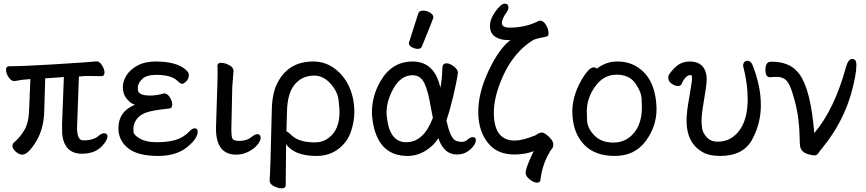

<svg xmlns="http://www.w3.org/2000/svg" viewBox="-20 -828 4734 1049"><path d="M101 17Q85 17 66.5 1Q48 -15 48 -31Q48 -41 55 -48Q90 -78 113.5 -118Q137 -158 139 -226L146 -396Q95 -392 82.5 -389Q70 -386 58 -385Q41 -385 27 -406Q13 -427 13 -448Q13 -466 30 -466Q99 -466 268 -476Q481 -489 507 -493Q524 -493 537.5 -471Q551 -449 551 -432Q551 -412 534 -412L450 -413L411 -410L401 -129Q401 -61 435 -61Q491 -61 519 -86Q536 -100 549 -100Q567 -100 567 -82Q567 -68 551 -46Q510 12 428 12Q333 12 320 -93Q319 -109 319 -149L329 -407L227 -400Q224 -312 221.5 -217.5Q219 -123 176 -53Q133 17 101 17Z M845 24Q737 24 684 -15Q627 -58 627 -127Q627 -220 718 -256Q698 -259 674.5 -286Q651 -313 651 -352Q651 -384 671 -416Q691 -448 731.5 -470Q772 -492 831 -492Q937 -492 989 -452Q1012 -434 1012 -419Q1012 -398 998 -384Q984 -370 976 -370Q966 -370 951 -385Q917 -419 835 -419Q779 -419 756 -395.5Q733 -372 733 -350Q733 -348 733.5 -335.5Q734 -323 749.5 -314.5Q765 -306 801 -306Q837 -306 876 -318Q894 -318 907.5 -297Q921 -276 921 -257Q921 -236 904 -235Q814 -226 778.5 -213Q743 -200 726 -176Q709 -152 709 -125Q709 -122 709.5 -106.5Q710 -91 744 -71Q778 -51 836 -51Q895 -51 938 -63Q981 -75 1016 -111Q1030 -127 1044 -127Q1060 -127 1060 -109Q1060 -75 1014 -34Q952 24 845 24Z M1271 17Q1160 17 1160 -126L1164 -254Q1169 -397 1169 -429L1168 -470Q1170 -485 1187 -485Q1199 -485 1215 -480Q1253 -466 1255 -445L1256 -442L1249 -353L1244 -122Q1244 -104 1246 -85Q1248 -66 1260.5 -62Q1273 -58 1287 -58Q1329 -58 1356 -81Q1374 -95 1386 -95Q1404 -95 1404 -74Q1404 -58 1385.5 -36Q1367 -14 1336 1.5Q1305 17 1271 17Z M1700 -50Q1744 -50 1776 -75Q1835 -119 1835 -216Q1835 -237 1829.5 -283Q1824 -329 1785 -372Q1746 -415 1697 -415Q1631 -415 1590.5 -367Q1550 -319 1548 -218L1545 -110Q1551 -110 1574 -88Q1615 -50 1700 -50ZM1519 201Q1501 201 1477 189.5Q1453 178 1453 158Q1457 127 1465 -229Q1467 -324 1499 -381Q1559 -492 1691 -492Q1750 -492 1797.5 -461Q1845 -430 1876 -377Q1916 -307 1916 -214Q1916 -164 1897 -108Q1878 -52 1828.5 -14Q1779 24 1708 24Q1590 24 1543 -40L1541 184Q1541 201 1519 201Z M2199 -51Q2295 -51 2345 -184L2335 -236Q2319 -333 2298 -375Q2277 -417 2234 -417Q2169 -417 2127 -340Q2092 -275 2092 -212Q2092 -199 2094 -186Q2109 -51 2199 -51ZM2207 24Q2038 24 2014 -183Q2012 -198 2012 -213Q2012 -303 2058 -383Q2120 -492 2234 -492Q2355 -492 2386 -348Q2395 -391 2397 -458Q2398 -482 2420 -482Q2437 -482 2458.5 -466Q2480 -450 2482 -432Q2475 -380 2456.5 -303Q2438 -226 2419 -170Q2439 -78 2467 -61Q2482 -53 2505 -53Q2521 -53 2535.5 -66Q2550 -79 2563 -79Q2580 -79 2580 -61Q2580 -49 2567.5 -31Q2555 -13 2532 1.5Q2509 16 2476 16Q2405 16 2375 -73Q2349 -31 2303.5 -3.5Q2258 24 2207 24ZM2263 -561Q2247 -561 2230.5 -570Q2214 -579 2214 -590Q2214 -598 2216 -600L2265 -754Q2269 -770 2292 -770Q2311 -770 2329.5 -759Q2348 -748 2348 -732Q2348 -728 2285 -574Q2280 -561 2263 -561Z M2913 170Q2898 170 2875 153Q2852 136 2852 116Q2852 98 2869.5 56Q2887 14 2896 -2Q2849 16 2790 16Q2702 16 2653 -39Q2593 -106 2593 -217Q2593 -323 2650.5 -443.5Q2708 -564 2768 -608H2769Q2769 -609 2756 -609Q2712 -609 2684.5 -628Q2657 -647 2657 -686Q2657 -724 2686 -764Q2717 -808 2738 -808Q2758 -808 2758 -787Q2758 -776 2748 -761Q2722 -725 2722 -702Q2722 -677 2765 -677Q2851 -677 2922 -713Q2927 -715 2932 -715Q2949 -715 2963 -691.5Q2977 -668 2977 -647Q2977 -629 2965 -628Q2946 -624 2924.5 -619.5Q2903 -615 2888 -606Q2786 -541 2727 -410Q2678 -299 2678 -213Q2678 -60 2792 -60Q2834 -60 2904 -88Q2928 -104 2940 -104Q2950 -104 2965 -93Q3003 -63 3003 -39Q3003 -23 2994.5 -14Q2986 -5 2981 7Q2943 71 2933 153Q2932 170 2913 170Z M3331 -49Q3378 -49 3414 -74Q3487 -127 3487 -241Q3487 -249 3485.5 -287.5Q3484 -326 3451 -373Q3418 -420 3348 -420Q3278 -420 3232 -356Q3186 -292 3186 -220Q3186 -214 3187.5 -171Q3189 -128 3227 -88.5Q3265 -49 3331 -49ZM3339 24Q3230 24 3171 -38Q3107 -105 3107 -220Q3107 -296 3149 -377Q3195 -460 3223 -460Q3236 -460 3241 -453Q3291 -492 3353 -492Q3415 -492 3462 -462Q3564 -397 3567 -232Q3567 -136 3507 -56Q3447 24 3339 24Z M3914 24Q3853 24 3815 1Q3731 -50 3731 -167Q3731 -217 3745 -291Q3761 -381 3761 -403Q3761 -418 3753 -418Q3725 -418 3704 -369Q3699 -358 3683 -358Q3669 -358 3650 -370.5Q3631 -383 3631 -404Q3631 -414 3636 -422Q3662 -458 3687.5 -475Q3713 -492 3751 -492Q3788 -492 3812 -472Q3841 -446 3841 -393Q3841 -363 3822 -254Q3813 -201 3813 -166Q3813 -152 3816 -127.5Q3819 -103 3841 -78.5Q3863 -54 3901 -54Q3979 -54 4025 -123Q4065 -183 4065 -287Q4065 -372 4040 -468Q4040 -481 4046.5 -488.5Q4053 -496 4063 -496Q4081 -496 4091 -474Q4137 -359 4137 -253Q4137 -152 4088.5 -64Q4040 24 3914 24Z M4429 21Q4416 21 4394 14Q4356 3 4351 -31Q4349 -51 4348.5 -87Q4348 -123 4342.5 -171.5Q4337 -220 4323 -274Q4309 -328 4295 -359Q4281 -390 4262.5 -399Q4244 -408 4227 -408Q4208 -408 4186 -406Q4162 -406 4162 -447Q4162 -491 4193 -491Q4287 -491 4333 -440Q4399 -374 4423 -160L4429 -101Q4539 -231 4602 -461Q4614 -506 4637 -506Q4659 -506 4659 -473Q4659 -420 4631 -319Q4586 -160 4477 -25Q4459 -3 4451 9Q4443 21 4429 21Z"/></svg>

Font: LXGW WenKai Medium
Style: Regular
Weight: 500
Designer: LXGW / Fontworks Inc.
Foundry: LXGW / Fontworks Inc.
Version: Version 1.501; October 10, 2024